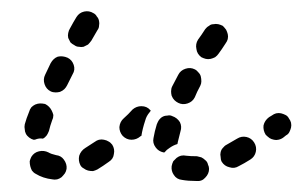

<svg xmlns="http://www.w3.org/2000/svg" viewBox="-20 -305 550 349"><path d="M360 2Q360 -2 358 -6Q357 -11 353 -14Q350 -17 346 -19Q342 -20 338 -21Q326 -21 318 -22Q314 -23 309 -22Q305 -21 301 -18Q298 -15 295 -12Q293 -8 292 -3Q291 6 296 13Q301 21 311 22Q322 24 337 24Q347 25 353 18Q360 11 360 2ZM92 17Q95 14 98 10Q100 7 101 2Q102 -7 96 -15Q91 -22 82 -23Q73 -25 68 -28Q60 -32 51 -30Q42 -28 37 -20Q35 -16 34 -12Q34 -7 35 -3Q36 1 38 5Q41 9 45 11Q58 19 75 21Q79 22 84 21Q88 20 92 17ZM184 -42Q181 -46 177 -48Q174 -50 169 -51Q165 -52 160 -51Q156 -50 152 -47Q143 -41 135 -36Q127 -31 124 -22Q122 -13 126 -5Q128 -1 132 1Q136 4 140 5Q144 6 149 6Q153 5 157 3Q167 -3 178 -11Q186 -16 187 -25Q189 -34 184 -42ZM442 -46Q437 -54 428 -56Q419 -58 411 -53Q401 -47 392 -42Q388 -40 385 -36Q382 -33 381 -28Q380 -24 381 -20Q381 -15 383 -11Q388 -3 397 -1Q406 2 414 -3Q424 -8 435 -15Q443 -20 445 -29Q447 -38 442 -46ZM259 -54Q261 -66 265 -79Q267 -84 269 -87Q272 -91 276 -93Q280 -95 285 -95Q289 -96 293 -94Q302 -91 307 -83Q311 -75 308 -66Q305 -55 303 -46Q303 -46 303 -45Q303 -44 302 -43Q295 -41 288 -36Q283 -33 279 -28Q279 -28 278 -28Q278 -28 277 -28Q268 -30 263 -37Q257 -45 259 -54ZM509 -73Q510 -77 509 -82Q508 -86 505 -90Q503 -94 499 -96Q495 -98 491 -99Q487 -100 482 -99Q478 -98 474 -95L469 -92Q461 -86 459 -77Q458 -68 463 -60Q466 -57 470 -54Q473 -52 478 -51Q482 -50 486 -51Q491 -52 495 -55L500 -59Q504 -61 506 -65Q508 -69 509 -73ZM27 -62Q25 -66 25 -70Q24 -74 25 -79Q28 -90 33 -102Q34 -106 37 -110Q40 -113 44 -115Q49 -117 53 -117Q57 -117 62 -116Q66 -114 69 -111Q72 -108 74 -104Q76 -100 77 -96Q77 -91 75 -87Q71 -76 69 -67Q67 -62 65 -59Q62 -55 58 -53Q52 -54 46 -52Q44 -51 42 -51Q41 -51 41 -51Q41 -51 41 -51Q37 -52 33 -55Q29 -58 27 -62ZM254 -104Q254 -104 254 -104Q253 -105 253 -105Q247 -112 237 -112Q228 -112 221 -106Q213 -97 205 -90Q198 -84 197 -74Q197 -65 203 -58Q210 -51 219 -51Q228 -51 235 -57Q236 -58 237 -58Q239 -71 244 -86Q246 -94 252 -101Q253 -102 254 -104ZM292 -131Q294 -126 297 -123Q300 -120 304 -118Q312 -114 321 -117Q330 -120 334 -128Q338 -138 344 -149Q346 -153 346 -157Q346 -162 345 -166Q344 -170 341 -173Q338 -177 334 -179Q326 -183 317 -180Q308 -177 304 -169Q298 -158 293 -148Q291 -144 291 -139Q291 -135 292 -131ZM72 -139Q76 -137 81 -137Q85 -137 89 -138Q94 -140 97 -143Q100 -146 102 -150Q107 -160 112 -170Q117 -178 114 -187Q111 -196 103 -200Q94 -204 85 -202Q77 -199 72 -190Q67 -180 62 -169Q58 -161 61 -152Q64 -143 72 -139ZM346 -201Q350 -199 354 -198Q358 -197 363 -198Q367 -199 371 -201Q375 -204 377 -207Q383 -215 390 -226Q393 -230 394 -234Q395 -239 394 -243Q393 -247 391 -251Q388 -255 385 -258Q381 -260 377 -261Q372 -262 368 -261Q363 -261 360 -258Q356 -256 353 -252Q346 -241 340 -233Q335 -225 337 -216Q338 -207 346 -201ZM104 -236Q106 -232 108 -228Q111 -225 115 -223Q119 -220 123 -220Q128 -219 132 -220Q136 -222 140 -224Q143 -227 146 -231Q153 -243 157 -250Q160 -254 160 -258Q161 -263 160 -267Q159 -272 156 -275Q154 -279 150 -281Q142 -286 133 -284Q124 -282 119 -274Q114 -266 107 -253Q105 -250 104 -245Q103 -241 104 -236Z"/></svg>

Font: FRB American Cursive Guidelines Dashed Extrabold
Style: Bold Italic
Weight: 800
Italic angle: -25°
Version: Version 2.0;Modular Font Editor K font №1